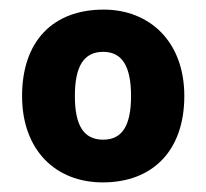

<svg xmlns="http://www.w3.org/2000/svg" viewBox="-20 -808 430 400"><path d="M364 -608C364 -722 291 -788 196 -788C91 -788 26 -723 26 -608C26 -495 96 -428 194 -428C298 -428 364 -494 364 -608ZM136 -608C136 -669 154 -700 195 -700C235 -700 253 -669 253 -608C253 -547 235 -517 195 -517C154 -517 136 -547 136 -608Z"/></svg>

Font: Noto Sans Malayalam UI ExtraBold
Style: Regular
Weight: 800
Designer: Jelle Bosma - Monotype Design Team
Foundry: Monotype Imaging Inc.
Version: Version 2.104